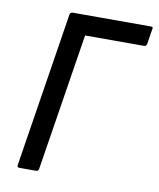

<svg xmlns="http://www.w3.org/2000/svg" viewBox="-76 -716 642 776"><g transform="rotate(10 244.5 -327.5)"><path d="M56 0Q46 0 48 -11L148 -645Q150 -655 160 -655H480Q485 -655 487.5 -653Q490 -651 488 -645L478 -583Q476 -573 468 -573H225L136 -11Q134 0 125 0Z"/></g></svg>

Font: Sofia Sans Semi Condensed Medium
Style: Italic
Weight: 500
Italic angle: -9°
Version: Version 4.100